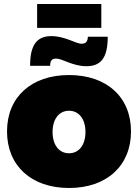

<svg xmlns="http://www.w3.org/2000/svg" viewBox="-20 -929 688 957"><path d="M165 -909V-790H485V-909ZM517 -746H418C417 -723 409 -711 387 -711C357 -711 305 -749 236 -749C160 -749 130 -700 130 -601H230C230 -625 237 -637 260 -637C291 -637 342 -599 411 -599C486 -599 517 -645 517 -746ZM324 -555C136 -555 15 -445 15 -274C15 -103 136 8 324 8C512 8 633 -103 633 -274C633 -445 512 -555 324 -555ZM324 -377C374 -377 406 -335 406 -271C406 -207 374 -165 324 -165C274 -165 242 -207 242 -271C242 -335 274 -377 324 -377Z"/></svg>

Font: Montserrat arm Black
Style: Regular
Weight: 900
Designer: Julieta Ulanovsky
Foundry: Julieta Ulanovsky
Version: Version 6.000;PS 006.000;hotconv 1.0.88;makeotf.lib2.5.64775